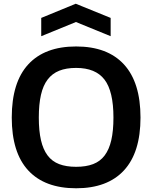

<svg xmlns="http://www.w3.org/2000/svg" viewBox="-20 -999 816 1029"><path d="M388 10Q220 10 131.5 -85.5Q43 -181 43 -369Q43 -558 131.5 -654Q220 -750 388 -750Q556 -750 644.5 -653.5Q733 -557 733 -369Q733 -182 644.5 -86Q556 10 388 10ZM388 -105Q441 -105 479 -119.5Q517 -134 541 -166Q565 -198 576.5 -248Q588 -298 588 -369Q588 -510 540 -572.5Q492 -635 388 -635Q335 -635 297.5 -620Q260 -605 235.5 -573Q211 -541 199.5 -490.5Q188 -440 188 -369Q188 -298 199.5 -248Q211 -198 235 -166Q259 -134 297 -119.5Q335 -105 388 -105ZM201 -903 386 -979 573 -903V-805L387 -881L201 -805Z"/></svg>

Font: Encode Sans Normal
Style: SemiBold
Weight: 600
Designer: Pablo Impallari, Andres Torresi
Foundry: Pablo Impallari, Andres Torresi
Version: Version 1.000; ttfautohint (v1.00) -l 8 -r 50 -G 200 -x 14 -